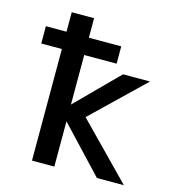

<svg xmlns="http://www.w3.org/2000/svg" viewBox="-111 -845 858 940"><g transform="rotate(15 318.0 -375.0)"><path d="M32.2 -564.5V-652.3H136.7V-751H250V-652.3H414.1V-564.5H250V-313.5L458 -522.5H594.7L335 -272.5L602.5 1H465.8L250 -228.5V1H136.7V-564.5Z"/></g></svg>

Font: Gen Shin Gothic Medium
Style: Regular
Weight: 500
Designer: [Source Han Sans]
Ryoko NISHIZUKA  (kana & ideographs); Paul D. Hunt (Latin, Greek & Cyrillic); Wenlong ZHANG  (bopomofo
Version: Version 1.002.20150607